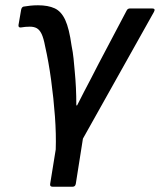

<svg xmlns="http://www.w3.org/2000/svg" viewBox="-20 -522 605 727"><path d="M179 185Q168 185 170 174L191 44Q193 -13 188 -81.5Q183 -150 173.5 -219.5Q164 -289 151 -346Q145 -378 137.5 -393.5Q130 -409 119.5 -415Q109 -421 93 -421Q76 -421 59 -418Q49 -417 50 -427L60 -485Q62 -495 69 -497Q81 -499 94.5 -500.5Q108 -502 124 -502Q162 -502 187 -490.5Q212 -479 227 -446.5Q242 -414 251 -349Q256 -325 258.5 -300.5Q261 -276 263 -252Q266 -221 267.5 -189.5Q269 -158 269 -123H272Q284 -147 298 -174Q312 -201 326 -227.5Q340 -254 353 -280L459 -481Q463 -490 472 -490H556Q570 -490 563 -477L294 3L267 174Q265 185 255 185Z"/></svg>

Font: Sofia Sans SemiBold
Style: Italic
Weight: 600
Italic angle: -9°
Designer: Botio Nikoltchev, Ani Petrova
Foundry: lettersoup
Version: Version 4.100-B